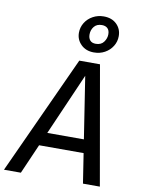

<svg xmlns="http://www.w3.org/2000/svg" viewBox="-134 -1030 804 1098"><g transform="rotate(10 268.0 -481.0)"><path d="M283.5 -689.1H403.7L524.5 0H426.4L332 -609.6L65.8 0H-32.3ZM158.6 -250.3H399.6L411.6 -172.6H124.5ZM378.2 -962.5Q425.4 -962.5 453.4 -934.9Q481.5 -907.3 481.5 -866.1Q481.5 -834 464.9 -807.4Q448.4 -780.8 420.3 -765.3Q392.2 -749.7 357 -749.7Q310.8 -749.7 282.3 -777.8Q253.7 -805.9 253.7 -846Q253.7 -878.1 270.3 -904.7Q286.8 -931.3 315.4 -946.9Q344 -962.5 378.2 -962.5ZM376.1 -912Q346.2 -912 330.7 -892.5Q315.2 -873 315.2 -847.1Q315.2 -825.1 326.2 -812.7Q337.2 -800.2 359.1 -800.2Q390 -800.2 405.5 -821.1Q421 -842.1 421 -866.1Q421 -889.1 409 -900.5Q397.1 -912 376.1 -912Z"/></g></svg>

Font: Fira Sans Variable
Style: Italic
Weight: 397
Italic angle: -8°
Designer: Carrois Corporate & Edenspiekermann AG
Foundry: Carrois Corporate GbR & Edenspiekermann AG
Version: Version 4.202